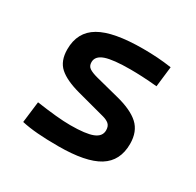

<svg xmlns="http://www.w3.org/2000/svg" viewBox="-122 -665 831 813"><g transform="rotate(30 293.0 -258.5)"><path d="M252.9 9.8Q194.3 9.8 151.4 6.3Q108.4 2.9 73.7 -4.9L86.4 -108.4Q141.1 -100.6 181.2 -96.7Q221.2 -92.8 252.9 -92.8Q328.1 -92.8 361.8 -106.2Q395.5 -119.6 395.5 -149.4Q395.5 -169.4 384.5 -179.4Q373.5 -189.5 350.6 -195.3L216.8 -231Q147.5 -249.5 114.5 -278.8Q81.5 -308.1 81.5 -365.2Q81.5 -449.7 148.2 -488.5Q214.8 -527.3 359.4 -527.3Q395.5 -527.3 429 -525.1Q462.4 -522.9 498.5 -517.6L486.8 -418Q445.8 -421.9 414.6 -423.3Q383.3 -424.8 356.4 -424.8Q272.5 -424.8 234.9 -411.9Q197.3 -398.9 197.3 -369.1Q197.3 -350.1 210.7 -341.1Q224.1 -332 252 -324.7L362.3 -296.4Q439.5 -277.3 475.8 -244.1Q512.2 -210.9 512.2 -150.4Q512.2 -67.4 450 -28.8Q387.7 9.8 252.9 9.8Z"/></g></svg>

Font: Cascadia Mono Medium
Style: Regular
Weight: 500
Monospace: yes
Designer: Aaron Bell
Foundry: Saja Typeworks
Version: Version 2407.024